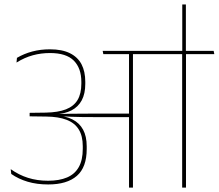

<svg xmlns="http://www.w3.org/2000/svg" viewBox="-20 -858 1000 878"><path d="M830.5 0V-615H813V0ZM960 -610.5 957 -625.5H684L687 -610.5ZM813.5 -837.5V-620H830V-837.5ZM717 -610.5 714 -625.5H449.5L452.5 -610.5ZM570 0H588V-616H570ZM29 -84.5 31.5 -62.5Q64.5 -39.5 106.5 -27Q148.5 -14.5 200.5 -14.5Q286.5 -14.5 331.5 -53.8Q376.5 -93 376.5 -176.5V-189Q376.5 -234.5 360 -265Q343.5 -295.5 311.5 -311.8Q279.5 -328 232 -331V-335Q276 -337.5 306.8 -353.2Q337.5 -369 353.8 -399.2Q370 -429.5 370 -475V-484Q370 -531 352.8 -564Q335.5 -597 299.5 -614.8Q263.5 -632.5 208.5 -632.5Q165 -632.5 127.5 -622.5Q90 -612.5 57.5 -593.5L55.5 -572Q92.5 -595 130 -605.2Q167.5 -615.5 208.5 -615.5Q283 -615.5 317.5 -580.8Q352 -546 352 -483.5V-475.5Q352 -430 334.8 -401Q317.5 -372 281.5 -358Q245.5 -344 189 -343L115.5 -342V-326L191.5 -325Q247 -324.5 284.2 -310.2Q321.5 -296 340 -266.2Q358.5 -236.5 358.5 -189.5V-177.5Q358.5 -126 340.2 -93.8Q322 -61.5 286.5 -46.5Q251 -31.5 200 -31.5Q150 -31.5 108 -44.8Q66 -58 29 -84.5ZM228 -337V-328L259 -325V-326.5Q283.5 -325 306.8 -324Q330 -323 354.5 -322.8Q379 -322.5 406 -322.5H579.5V-338.5H406Q378.5 -338.5 352.5 -338.2Q326.5 -338 300.8 -337.8Q275 -337.5 247.5 -336.5V-338Z"/></svg>

Font: Anek Devanagari Medium Thin
Style: Regular
Weight: 250
Version: Version 1.003